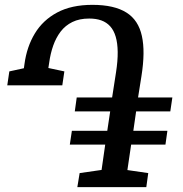

<svg xmlns="http://www.w3.org/2000/svg" viewBox="-20 -772 754 792"><path d="M299 0 308.5 -58 399 -71 414 -175.5H268L276.5 -232.5H422.5L434.5 -312.5H288.5L296.5 -370H442.5L458.5 -473Q466 -521 465.5 -557.8Q465 -594.5 457.2 -620.8Q449.5 -647 434.5 -663.5Q419.5 -680 398 -687.8Q376.5 -695.5 348 -695.5Q307.5 -695.5 278.5 -681.2Q249.5 -667 230.2 -641.8Q211 -616.5 199.5 -583.8Q188 -551 183 -514L179.5 -491.5L245.5 -477.5L237 -420H10L18.5 -477.5L78.5 -490.5L81 -508Q90.5 -579 123.8 -634Q157 -689 216 -720.5Q275 -752 361 -752Q406.5 -752 441.5 -744Q476.5 -736 501.5 -720.2Q526.5 -704.5 542.2 -680.5Q558 -656.5 565.2 -623.8Q572.5 -591 572 -549.8Q571.5 -508.5 563.5 -458L549.5 -370H691L682.5 -312.5H541.5L530 -232.5H670.5L662.5 -175.5H521L505.5 -70.5L591.5 -58L583.5 0Z"/></svg>

Font: Merriweather Medium
Style: Italic
Weight: 500
Italic angle: -7.8°
Version: Version 2.101